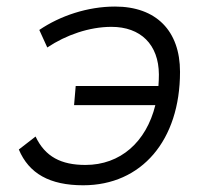

<svg xmlns="http://www.w3.org/2000/svg" viewBox="-20 -547 626 577"><path d="M230 9.8C405.8 9.8 521 -125.5 521 -331.1C521 -454.6 449.2 -527.3 325.7 -527.3C243.2 -527.3 160.6 -499.5 98.1 -457L122.1 -404.3C178.2 -441.9 248.5 -466.3 314.9 -466.3C402.3 -466.3 457 -413.6 457.5 -323.2C457.5 -311.5 457 -299.8 456.1 -288.6H207.5L202.6 -231H446.8C419.4 -120.1 341.8 -51.3 236.8 -51.3C164.1 -51.3 115.7 -75.7 86.9 -136.7L36.6 -97.7C66.9 -25.4 129.4 9.8 230 9.8Z"/></svg>

Font: Cascadia Mono PL Light
Style: Italic
Weight: 300
Italic angle: -10°
Monospace: yes
Designer: Aaron Bell
Foundry: Saja Typeworks
Version: Version 2404.023